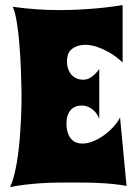

<svg xmlns="http://www.w3.org/2000/svg" viewBox="-20 -735 543 766"><path d="M484.9 6.8Q459.5 2 432.9 -0.7Q406.2 -3.4 376.7 -4.9Q347.2 -6.3 313.7 -6.6Q280.3 -6.8 241.2 -6.8Q222.7 -6.8 197 -6.3Q171.4 -5.9 141.8 -3.9Q112.3 -2 81.1 1.7Q49.8 5.4 20 11.2Q30.8 -10.7 38.6 -44.2Q46.4 -77.6 51.5 -115.2Q56.6 -152.8 59.6 -191.9Q62.5 -231 64 -264.6Q65.4 -298.3 65.7 -323Q65.9 -347.7 65.9 -356.9Q65.9 -358.9 65.7 -372.1Q65.4 -385.3 64.9 -406.2Q64.5 -427.2 63.5 -454.3Q62.5 -481.4 60.8 -510.7Q59.1 -540 56.4 -569.8Q53.7 -599.6 50 -626.2Q46.4 -652.8 41.7 -674.1Q37.1 -695.3 30.8 -708Q78.6 -701.2 125 -698Q171.4 -694.8 214.8 -694.8Q268.1 -694.8 314.5 -697.8Q360.8 -700.7 395.5 -704.6Q436 -709 469.2 -714.8V-485.8Q440.9 -512.2 415 -526.4Q389.2 -540.5 369.1 -547.4Q345.7 -555.2 325.2 -556.2Q300.8 -556.2 285.4 -550Q270 -543.9 261.5 -534.4Q252.9 -524.9 250 -512.9Q247.1 -501 247.1 -488.8Q247.1 -476.1 250.7 -463.4Q254.4 -450.7 262.2 -440.4Q270 -430.2 282.5 -423.6Q294.9 -417 312 -417Q326.2 -417 337.9 -423.6Q349.6 -430.2 357.9 -438.5Q367.7 -447.8 376 -460V-261.2Q368.2 -279.8 357.7 -290.5Q347.2 -301.3 337.2 -306.4Q327.1 -311.5 319.1 -312.7Q311 -314 308.1 -314Q276.4 -314 260.7 -294.4Q245.1 -274.9 245.1 -244.1Q245.1 -221.7 250.2 -206.1Q255.4 -190.4 263.9 -180.7Q272.5 -170.9 283.9 -166.5Q295.4 -162.1 308.1 -162.1Q327.6 -162.1 350.1 -170.9Q372.6 -179.7 393.3 -194.3Q414.1 -209 431.4 -227.8Q448.7 -246.6 459 -266.1Z"/></svg>

Font: Spicy Rice
Style: Regular
Weight: 400
Version: Version 1.000